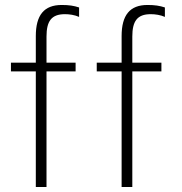

<svg xmlns="http://www.w3.org/2000/svg" viewBox="-20 -752 730 772"><path d="M167 -500V-605C167 -666 186 -695 241 -695C259 -695 280 -692 298 -684V-722C277 -729 257 -732 228 -732C157 -732 124 -691 124 -607V-500H24V-465H124V0H167V-465H284V-500ZM512 -500V-605C512 -666 531 -695 586 -695C604 -695 625 -692 643 -684V-722C622 -729 602 -732 573 -732C502 -732 469 -691 469 -607V-500H369V-465H469V0H512V-465H629V-500Z"/></svg>

Font: Perun ExtraLight
Style: Regular
Weight: 200
Foundry: Copyright (c) Stefan Peev, Context Ltd, 2016
Version: Version 1.089